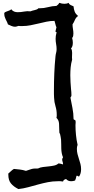

<svg xmlns="http://www.w3.org/2000/svg" viewBox="-20 -923 656 1340"><path d="M545.9 257.8Q545.9 288.1 532.2 308.6H530.3Q526.4 308.6 524.4 306.2Q522.5 303.7 517.6 303.7H515.6Q515.6 304.7 513.7 304.7Q511.7 313.5 509.8 321.3Q507.8 329.1 503.9 336.9Q489.3 341.8 476.6 341.8Q465.8 341.8 456.5 337.9Q447.3 334 441.4 326.2Q433.6 328.1 427.7 332Q421.9 335.9 419.9 343.8Q411.1 341.8 402.3 341.8H383.8Q347.7 341.8 313.5 348.6Q279.3 355.5 245.6 364.7Q211.9 374 177.7 383.3Q143.6 392.6 108.4 396.5Q75.2 379.9 56.6 357.4Q38.1 335 38.1 295.9V288.1Q47.9 280.3 56.6 271.5Q65.4 262.7 77.1 255.9Q98.6 257.8 119.1 260.3Q139.6 262.7 161.1 269.5Q173.8 265.6 183.1 262.2Q192.4 258.8 201.2 256.3Q210 253.9 220.2 253.4Q230.5 252.9 245.1 252.9Q259.8 245.1 279.8 242.7Q299.8 240.2 319.8 238.3Q339.8 236.3 357.9 232.4Q376 228.5 387.7 217.8Q396.5 217.8 404.3 220.2Q412.1 222.7 419.9 224.6V221.7Q419.9 213.9 417 206.1Q414.1 198.2 414.1 190.4Q414.1 185.5 416 182.1Q418 178.7 419.9 174.8Q414.1 162.1 411.1 146.5Q408.2 130.9 407.7 114.7Q407.2 98.6 407.2 82.5Q407.2 66.4 406.2 51.8Q405.3 42 403.3 32.7Q401.4 23.4 399.4 13.7Q397.5 10.7 397 8.3Q396.5 5.9 394.5 3.9Q393.6 0 394 -4.9Q394.5 -9.8 393.6 -14.6Q393.6 -35.2 392.1 -60.1Q390.6 -85 374 -100.6Q376 -106.4 376 -112.3V-123Q376 -153.3 367.2 -182.1Q358.4 -210.9 357.4 -241.2Q356.4 -253.9 356.4 -266.6V-292Q356.4 -351.6 358.9 -410.6Q361.3 -469.7 367.2 -529.3Q368.2 -542 371.6 -554.2Q375 -566.4 375 -580.1Q375 -597.7 371.6 -615.7Q368.2 -633.8 368.2 -652.3Q368.2 -672.9 374 -693.4L375 -695.3Q375 -699.2 371.1 -699.7Q367.2 -700.2 367.2 -704.1Q367.2 -706.1 370.1 -716.8Q373 -727.5 374 -732.4Q369.1 -743.2 366.7 -754.4Q364.3 -765.6 360.4 -777.3Q332 -777.3 304.2 -771.5Q276.4 -765.6 248.5 -758.8Q220.7 -752 192.9 -746.6Q165 -741.2 136.7 -741.2H122.1Q116.2 -741.2 108.4 -742.2L96.7 -738.3Q90.8 -736.3 85.9 -736.3Q72.3 -736.3 59.1 -742.2Q45.9 -748 35.2 -752.9Q32.2 -763.7 27.8 -772Q23.4 -780.3 19.5 -788.6Q15.6 -796.9 12.7 -806.2Q9.8 -815.4 9.8 -829.1V-833Q15.6 -838.9 22.5 -841.3Q29.3 -843.8 35.6 -846.2Q42 -848.6 47.9 -851.1Q53.7 -853.5 58.6 -858.4Q67.4 -846.7 78.6 -842.3Q89.8 -837.9 103.5 -837.9Q126 -837.9 147.9 -842.3Q169.9 -846.7 192.4 -843.8Q198.2 -846.7 206.1 -848.6L221.7 -852.5Q229.5 -854.5 236.3 -856.9Q243.2 -859.4 248 -865.2H255.9Q286.1 -865.2 314.9 -873Q343.8 -880.9 374 -881.8Q387.7 -890.6 394.5 -903.3Q411.1 -896.5 428.7 -896.5Q436.5 -896.5 444.3 -897.9Q452.1 -899.4 458 -903.3Q462.9 -892.6 473.1 -887.7Q483.4 -882.8 493.2 -878.9Q495.1 -857.4 501.5 -841.3Q507.8 -825.2 525.4 -811.5Q517.6 -806.6 512.2 -799.8Q506.8 -793 502.9 -784.2L495.1 -767.6Q491.2 -759.8 486.3 -752.9Q486.3 -736.3 489.3 -720.7Q492.2 -705.1 492.2 -688.5Q492.2 -680.7 490.7 -672.4Q489.3 -664.1 483.4 -658.2Q488.3 -640.6 488.3 -625Q488.3 -614.3 485.8 -603.5Q483.4 -592.8 475.6 -585Q480.5 -578.1 481.9 -570.3Q483.4 -562.5 483.4 -553.7Q483.4 -545.9 482.9 -537.6Q482.4 -529.3 482.4 -521.5Q482.4 -511.7 483.4 -506.8Q475.6 -479.5 473.1 -452.1Q470.7 -424.8 470.7 -397.5Q470.7 -373 472.2 -349.6Q473.6 -326.2 475.6 -302.7Q478.5 -280.3 478.5 -258.8Q478.5 -251 476.1 -249Q473.6 -247.1 471.7 -241.2Q478.5 -206.1 485.8 -168.5Q493.2 -130.9 493.2 -94.7Q493.2 -90.8 495.1 -89.4Q497.1 -87.9 499.5 -86.9Q502 -85.9 504.4 -84.5Q506.8 -83 506.8 -80.1Q508.8 -73.2 507.8 -64.9Q506.8 -56.6 506.8 -49.8Q506.8 -15.6 510.3 19Q513.7 53.7 521.5 87.9Q518.6 94.7 517.6 102.1Q516.6 109.4 516.6 116.2Q516.6 134.8 521 152.3Q525.4 169.9 531.2 187Q537.1 204.1 541.5 221.7Q545.9 239.3 545.9 257.8Z"/></svg>

Font: RockSalt
Style: Regular
Weight: 400
Designer: Squid
Foundry: Font Diner, Inc DBA Sideshow
Version: Version 1.000